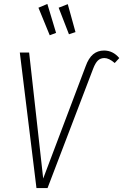

<svg xmlns="http://www.w3.org/2000/svg" viewBox="-20 -949 622 969"><path d="M80 -684H127L198 -48L412 -614Q427 -656 450 -675Q473 -694 505 -694Q550 -694 582 -656L559 -631Q530 -656 507 -656Q487 -656 474 -643.5Q461 -631 450 -602L220 0H164ZM219 -929 263 -783 231 -771 174 -910ZM322 -928 361 -787 328 -776 276 -910Z"/></svg>

Font: Fira Sans Extra Condensed ExtraLight
Style: Italic
Weight: 275
Width: 3
Italic angle: -8°
Designer: Carrois Corporate & Edenspiekermann AG
Foundry: Carrois Corporate GbR & Edenspiekermann AG
Version: Version 4.203